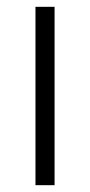

<svg xmlns="http://www.w3.org/2000/svg" viewBox="-20 -543 264 563"><path d="M140 -523V0H84V-523Z"/></svg>

Font: Fira Sans Extra Condensed Light
Style: Regular
Weight: 300
Width: 1
Designer: Carrois Corporate & Edenspiekermann AG
Foundry: Carrois Corporate GbR & Edenspiekermann AG
Version: Version 4.203